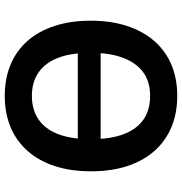

<svg xmlns="http://www.w3.org/2000/svg" viewBox="1 -756 765 807"><g transform="rotate(-90 383.5 -352.5)"><path d="M151 -312V-408H626V-312ZM384 10Q311 10 252.5 -14.5Q194 -39 152.5 -86Q111 -133 89 -200Q67 -267 67 -352Q67 -438 89 -505Q111 -572 152.5 -619Q194 -666 252.5 -690.5Q311 -715 384 -715Q457 -715 515.5 -690.5Q574 -666 615 -619.5Q656 -573 678 -505.5Q700 -438 700 -354Q700 -269 678 -201.5Q656 -134 614.5 -86.5Q573 -39 515 -14.5Q457 10 384 10ZM384 -104Q443 -104 482.5 -132.5Q522 -161 543.5 -216.5Q565 -272 565 -353Q565 -436 544 -490.5Q523 -545 482.5 -573Q442 -601 384 -601Q326 -601 285 -573Q244 -545 223 -490Q202 -435 202 -352Q202 -271 223 -215.5Q244 -160 284.5 -132Q325 -104 384 -104Z"/></g></svg>

Font: Nunito Sans 7pt SemiCondensed
Style: Bold
Weight: 700
Width: 4
Designer: Vernon Adams
Foundry: Vernon Adams
Version: Version 3.101;gftools[0.9.27]